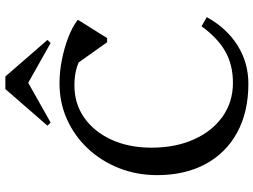

<svg xmlns="http://www.w3.org/2000/svg" viewBox="-138 -816 969 734"><g transform="rotate(-90 347.0 -448.5)"><path d="M394 16Q287 16 208.5 -26.5Q130 -69 87.5 -147.5Q45 -226 45 -333Q45 -411 72 -479Q99 -547 147 -598Q195 -649 258.5 -677.5Q322 -706 396 -706Q440 -706 485.5 -697Q531 -688 571.5 -672.5Q612 -657 639 -636L569 -524H553L448 -672H540V-577Q495 -649 388 -649Q318 -649 264.5 -611.5Q211 -574 180.5 -507.5Q150 -441 150 -354Q150 -263 181.5 -192.5Q213 -122 269 -82.5Q325 -43 398 -43Q466 -43 517.5 -72Q569 -101 614 -163L649 -143Q607 -67 541 -25.5Q475 16 394 16ZM246 -740 234 -752 374 -913H422L562 -752L550 -740L392 -829H404Z"/></g></svg>

Font: Platypi Light
Style: Regular
Weight: 300
Designer: David Sargent
Foundry: Bolt Cutter Type
Version: Version 1.200